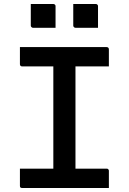

<svg xmlns="http://www.w3.org/2000/svg" viewBox="-20 -934 640 954"><path d="M355 -56H242L245 -87Q245 -105 245 -126Q245 -147 245 -165Q245 -225 245 -284.5Q245 -344 245 -403.5Q245 -463 245 -523Q245 -583 245 -644H360L355 -613Q355 -597 355 -578Q355 -559 355 -542Q355 -481 355 -420.5Q355 -360 355 -299Q355 -238 355 -177.5Q355 -117 355 -56ZM521 0H90Q87 0 85 -0.5Q83 -1 81.5 -2.5Q80 -4 79.5 -6Q79 -8 79 -11Q79 -26 79 -40Q79 -54 79 -67.5Q79 -81 79 -96H510Q514 -96 516 -94.5Q518 -93 519.5 -91Q521 -89 521 -85Q521 -70 521 -56.5Q521 -43 521 -29Q521 -15 521 0ZM79 -700H510Q515 -700 518 -697Q521 -694 521 -689Q521 -677 521 -666.5Q521 -656 521 -646Q521 -636 521 -625.5Q521 -615 521 -604H90Q85 -604 82 -607Q79 -610 79 -615Q79 -626 79 -636.5Q79 -647 79 -657Q79 -667 79 -678Q79 -689 79 -700ZM133 -914Q161 -914 189 -914Q217 -914 245 -914Q249 -914 251 -912.5Q253 -911 254.5 -909Q256 -907 256 -903V-796Q228 -796 200 -796Q172 -796 144 -796Q141 -796 138.5 -797.5Q136 -799 134.5 -801.5Q133 -804 133 -807ZM344 -914Q372 -914 400 -914Q428 -914 456 -914Q460 -914 462 -912.5Q464 -911 465.5 -909Q467 -907 467 -903V-796Q439 -796 411 -796Q383 -796 355 -796Q352 -796 349.5 -797.5Q347 -799 345.5 -801.5Q344 -804 344 -807Z"/></svg>

Font: Recursive Monospace Medium
Style: Regular
Weight: 500
Version: Version 1.047